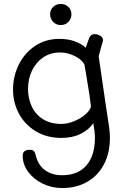

<svg xmlns="http://www.w3.org/2000/svg" viewBox="-20 -703 620 973"><path d="M524 -118Q531 -75 534 -52Q537 -29 537 -4Q537 72 507 129.5Q477 187 422 218.5Q367 250 295 250Q242 250 196 227.5Q150 205 122.5 167.5Q95 130 95 86Q95 56 132 56Q144 56 150.5 61.5Q157 67 160 80Q172 133 207.5 159Q243 185 295 185Q375 185 418 135Q461 85 461 -4Q461 -33 453 -79Q430 -45 388.5 -24.5Q347 -4 291 -4Q217 -4 161 -38Q105 -72 75.5 -128Q46 -184 46 -249Q46 -316 75 -375Q104 -434 157.5 -470Q211 -506 281 -506Q326 -506 360.5 -493Q395 -480 414 -461Q430 -507 433 -513Q442 -530 459 -530Q474 -530 487.5 -522Q501 -514 502 -502Q502 -496 501 -493Q500 -489 494.5 -471Q489 -453 480 -418L516 -171ZM441 -163Q436 -211 417 -323L408 -375Q403 -388 385 -402.5Q367 -417 340 -427Q313 -437 283 -437Q236 -437 199.5 -412.5Q163 -388 142.5 -346Q122 -304 122 -252Q122 -205 140.5 -164.5Q159 -124 197 -99.5Q235 -75 290 -75Q322 -75 355 -88.5Q388 -102 412 -122.5Q436 -143 441 -163ZM234 -631Q234 -653 249.5 -668Q265 -683 288 -683Q311 -683 326.5 -668Q342 -653 342 -631Q342 -608 326.5 -592Q311 -576 288 -576Q265 -576 249.5 -592Q234 -608 234 -631Z"/></svg>

Font: Mali
Style: Regular
Weight: 400
Version: Version 1.000; ttfautohint (v1.6)